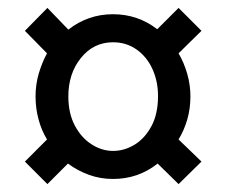

<svg xmlns="http://www.w3.org/2000/svg" viewBox="-20 -496 576 486"><path d="M266 -460Q329 -460 378 -422L432 -476L490 -418L432 -361Q446 -337 454 -309Q462 -281 462 -252Q462 -221 454 -193.5Q446 -166 432 -143L490 -87L432 -30L379 -82Q330 -43 266 -43Q234 -43 205 -53.5Q176 -64 152 -82L100 -30L43 -87L99 -143Q85 -166 77.5 -194Q70 -222 70 -252Q70 -282 78 -309.5Q86 -337 99 -361L43 -418L100 -476L153 -421Q177 -440 205.5 -450Q234 -460 266 -460ZM266 -389Q217 -389 185 -349.5Q153 -310 153 -252Q153 -209 169.5 -178Q186 -147 212 -130.5Q238 -114 266 -114Q295 -114 321 -130Q347 -146 363.5 -177Q380 -208 380 -253Q380 -290 366 -321Q352 -352 326 -370.5Q300 -389 266 -389Z"/></svg>

Font: Rosario SemiBold
Style: Regular
Weight: 600
Designer: Hector Gatti
Foundry: Omnibus Type
Version: Version 1.101; ttfautohint (v1.8.1.43-b0c9)